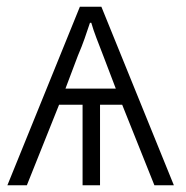

<svg xmlns="http://www.w3.org/2000/svg" viewBox="-20 -552 554 572"><path d="M282 -532 498 0H440L344 -240H278V0H226V-240H156L60 0H2L218 -532ZM252 -484H248Q240 -460 232 -437Q224 -414 212 -386L175 -288H325L288 -385Q276 -416 267 -439.5Q258 -463 252 -484Z"/></svg>

Font: BC Sans Light
Style: Regular
Weight: 300
Designer: Monotype Design Team
Foundry: Monotype Imaging Inc.
Version: Version 2.000;GOOG;noto-source:20170915:90ef993387c0